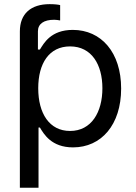

<svg xmlns="http://www.w3.org/2000/svg" viewBox="-20 -696 651 921"><path d="M75.3 -545.5V204.5H164.8V-84.2H171.5C190.3 -52.9 226.6 11 330.3 11C465.9 11 561.1 -97.3 561.1 -271.3C561.1 -444.6 465.6 -552.6 329.2 -552.6C223.7 -552.6 190.3 -488.3 171.5 -458.5H161.9V-545.5C161.9 -581.7 190.3 -601.2 239.7 -601.2C248.6 -600.9 259.9 -599.8 268.5 -598V-671.5C260.3 -674 241.1 -676.1 218 -676.1C128.2 -676.1 75.3 -630 75.3 -545.5ZM163.4 -272.7C163.4 -392.8 216.3 -473.4 316.1 -473.4C419.7 -473.4 471.2 -386 471.2 -272.7C471.2 -158 418.7 -67.8 316.1 -67.8C217.3 -67.8 163.4 -151.3 163.4 -272.7Z"/></svg>

Font: Margiela Sans Text
Style: Regular
Weight: 400
Designer: Stefan Endress, Andreas Faust
Version: Version 1.100;FEAKit 1.0